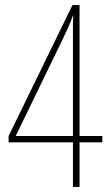

<svg xmlns="http://www.w3.org/2000/svg" viewBox="-20 -738 434 758"><path d="M384 -176H294V0H268V-176H14V-201L266 -718H294V-201H384ZM268 -617Q268 -636 268 -648.5Q268 -661 269 -677H268Q259 -651 247 -625Q235 -599 224 -576L42 -201H268Z"/></svg>

Font: Noto Sans Lao Looped ExtraCondensed Thin
Style: Regular
Weight: 100
Width: 2
Designer: Mark Frömberg, Ben Mitchell
Foundry: The Fontpad Ltd
Version: Version 1.002; ttfautohint (v1.8.4.7-5d5b)